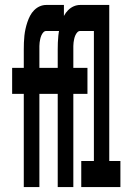

<svg xmlns="http://www.w3.org/2000/svg" viewBox="-20 -755 540 775"><path d="M76 0V-376H29V-481H76V-555Q76 -569 76.5 -583Q77 -597 78.5 -611Q80 -625 83 -638.5Q86 -652 90.5 -665.5Q95 -679 101.5 -691.5Q108 -704 118 -714Q128 -724 140.5 -729.5Q153 -735 167 -735H238V-630H167Q160 -630 155 -624.5Q150 -619 147 -612Q144 -605 142.5 -598Q141 -591 140 -584Q139 -577 139 -569.5Q139 -562 139 -555V-481H238V-376H139V0ZM213 0V-376H166V-481H213V-555Q213 -569 213.5 -583Q214 -597 215.5 -611Q217 -625 220 -638.5Q223 -652 227.5 -665.5Q232 -679 238.5 -691.5Q245 -704 255 -714Q265 -724 277.5 -729.5Q290 -735 304 -735H375V-630H304Q297 -630 292 -624.5Q287 -619 284 -612Q281 -605 279.5 -598Q278 -591 277 -584Q276 -577 276 -569.5Q276 -562 276 -555V-481H333V-376H276V0ZM308 0V-105H359V-630H314V-735H421V-105H466V0Z"/></svg>

Font: Iosevka Extrabold
Style: Regular
Weight: 800
Monospace: yes
Designer: Belleve Invis
Foundry: Belleve Invis
Version: Version 32.5.0; ttfautohint (v1.8.4)